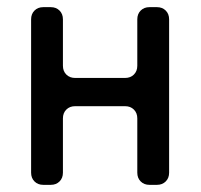

<svg xmlns="http://www.w3.org/2000/svg" viewBox="-20 -517 561 537"><path d="M67 -34V-463Q67 -478 76.5 -487.5Q86 -497 101 -497H122Q137 -497 146.5 -487.5Q156 -478 156 -463V-333Q156 -318 165.5 -308.5Q175 -299 190 -299H330Q345 -299 354.5 -308.5Q364 -318 364 -333V-463Q364 -478 373.5 -487.5Q383 -497 398 -497H419Q434 -497 443.5 -487.5Q453 -478 453 -463V-34Q453 -19 443.5 -9.5Q434 0 419 0H398Q383 0 373.5 -9.5Q364 -19 364 -34V-186Q364 -201 354.5 -210.5Q345 -220 330 -220H190Q175 -220 165.5 -210.5Q156 -201 156 -186V-34Q156 -19 146.5 -9.5Q137 0 122 0H101Q86 0 76.5 -9.5Q67 -19 67 -34Z"/></svg>

Font: Higure Gothic Medium
Style: Regular
Weight: 500
Designer: Yoshimichi Ohira
Foundry: Positype
Version: Version 1.000